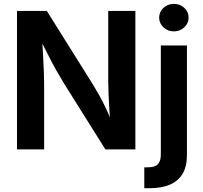

<svg xmlns="http://www.w3.org/2000/svg" viewBox="-20 -785 1067 1009"><path d="M69.3 0V-727.5H226.1L466.8 -343.3Q483.4 -316.4 501.5 -284.2Q519.5 -252 538.3 -212.2Q557.1 -172.4 575.7 -123.5H561Q557.6 -164.1 554.7 -208.7Q551.8 -253.4 550.3 -293.7Q548.8 -334 548.8 -362.3V-727.5H691.4V0H533.7L315.9 -347.2Q293.9 -383.3 274.4 -418Q254.9 -452.6 233.4 -495.4Q211.9 -538.1 181.6 -597.7H200.2Q203.6 -544.9 206.3 -496.8Q209 -448.7 210.4 -410.4Q211.9 -372.1 211.9 -347.7V0ZM825.2 -545.9H962.4V29.8Q962.4 90.8 939 129.2Q915.5 167.5 871.6 185.8Q827.6 204.1 766.1 204.1H738.3V94.2H757.3Q794.4 94.2 809.8 77.6Q825.2 61 825.2 27.8ZM893.6 -620.1Q861.8 -620.1 839.1 -641.4Q816.4 -662.6 816.4 -692.4Q816.4 -722.7 839.1 -743.7Q861.8 -764.6 893.6 -764.6Q925.8 -764.6 948.5 -743.7Q971.2 -722.7 971.2 -692.4Q971.2 -662.6 948.5 -641.4Q925.8 -620.1 893.6 -620.1Z"/></svg>

Font: Inter Cardless
Style: Bold
Weight: 700
Designer: Rasmus Andersson
Foundry: rsms
Version: Version 4.001;git-9221beed3